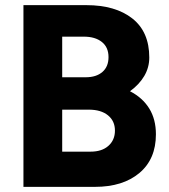

<svg xmlns="http://www.w3.org/2000/svg" viewBox="-20 -727 659 747"><path d="M71.2 -707H315.8Q429 -707 494.9 -655.1Q560.8 -603.2 560.8 -503.2Q560.8 -464.8 541.5 -431.7Q522.2 -398.6 485.8 -372Q534.8 -346.8 560.7 -304.8Q586.6 -262.8 586.6 -204.4Q586.6 -107.8 522.3 -53.9Q458 0 349.4 0H71.2ZM427.2 -218.8Q427.2 -256.4 400 -278.4Q372.8 -300.4 325.4 -300.4H222V-137H332.6Q376.6 -137 401.9 -159.7Q427.2 -182.4 427.2 -218.8ZM402.2 -504.8Q402.2 -543.2 376.2 -563.8Q350.2 -584.4 306.2 -584.4H222V-426.4H313.4Q354.6 -426.4 378.4 -447Q402.2 -467.6 402.2 -504.8Z"/></svg>

Font: 寒蝉端黑体 Light
Style: Regular
Weight: 300
Designer: ChillDuanSans {Warren2060}; 
Source Han Sans {Ryoko NISHIZUKA 西塚涼子 (kana, bopomofo & ideographs); Paul D. Hunt (Latin, G
Foundry: ChillType&Adobe
Version: Version 1.300;Glyphs 3.3 (3306)